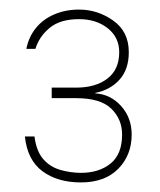

<svg xmlns="http://www.w3.org/2000/svg" viewBox="-20 -727 335 401"><path d="M149 -346Q100 -346 68.5 -369.5Q37 -393 32 -442H52Q56 -411 70.5 -394.5Q85 -378 106.5 -372Q128 -366 149 -366Q187 -366 211 -385.5Q235 -405 235 -446Q235 -478 212.5 -500Q190 -522 139 -522H88V-544H139Q180 -544 204.5 -563Q229 -582 229 -618Q229 -649 205 -668Q181 -687 145 -687Q106 -687 84 -669Q62 -651 54 -625H35Q40 -650 55 -668.5Q70 -687 93.5 -697Q117 -707 145 -707Q184 -707 216.5 -684Q249 -661 249 -618Q249 -582 229.5 -560.5Q210 -539 179 -533V-532Q211 -530 233 -505.5Q255 -481 255 -446Q255 -403 227 -374.5Q199 -346 149 -346Z"/></svg>

Font: DM Sans 11pt Thin
Style: Regular
Weight: 250
Version: Version 4.004;gftools[0.9.30]